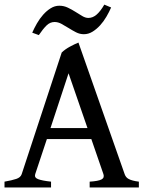

<svg xmlns="http://www.w3.org/2000/svg" viewBox="-20 -832 646 852"><path d="M368.2 -263.7 284.2 -506.8 204.1 -263.7ZM188 -214.8 136.2 -59.1Q131.3 -43.9 148.9 -37.1Q166.5 -30.3 206.5 -25.9V0H0V-25.9Q33.2 -31.7 52.2 -38.1Q71.3 -44.4 76.2 -59.1L253.9 -599.1Q269.5 -613.8 290.3 -625Q311 -636.2 328.1 -643.1L533.2 -59.1Q535.6 -52.2 539.8 -46.9Q543.9 -41.5 551.3 -37.6Q558.6 -33.7 569.6 -30.8Q580.6 -27.8 596.2 -25.9V0H377.9V-25.9Q416 -28.3 430.2 -35.6Q444.3 -43 439 -59.1L385.3 -214.8ZM473.1 -798.8Q464.4 -778.8 452.1 -757.8Q439.9 -736.8 424.3 -719.7Q408.7 -702.6 390.6 -691.4Q372.6 -680.2 352.1 -680.2Q334 -680.2 317.4 -688.7Q300.8 -697.3 284.9 -707.3Q269 -717.3 253.4 -725.8Q237.8 -734.4 222.2 -734.4Q202.1 -734.4 186.3 -718.8Q170.4 -703.1 152.3 -676.3L123 -687Q131.8 -707 144 -728.3Q156.2 -749.5 171.6 -766.8Q187 -784.2 205.1 -795.4Q223.1 -806.6 243.2 -806.6Q263.2 -806.6 281 -798.1Q298.8 -789.6 314.7 -779.5Q330.6 -769.5 344.7 -761Q358.9 -752.4 372.1 -752.4Q392.1 -752.4 409.2 -767.6Q426.3 -782.7 442.9 -811.5Z"/></svg>

Font: Gentium Book Basic
Style: Regular
Weight: 400
Designer: J. Victor Gaultney and Annie Olsen
Foundry: SIL International
Version: Version 1.102; 2013; Maintenance release